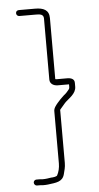

<svg xmlns="http://www.w3.org/2000/svg" viewBox="-56 -708 450 870"><g transform="rotate(-5 169.0 -273.0)"><path d="M64 -646H138C157 -646 174 -645 174 -625V-347C174 -328 191 -318 210 -318H261V-305C261 -302 260 -300 259 -297C252 -288 244 -278 234 -271C223 -261 211 -249 202 -238C194 -228 183 -216 184 -200V35C184 55 179 75 171 89C167 94 151 96 143 96C130 98 120 100 105 100C97 99 90 99 85 99H76C69 99 63 105 63 112C63 119 69 126 76 126H85C90 126 97 126 104 127C111 127 119 127 126 126C164 121 193 120 202 86C206 69 211 56 211 35V-202C210 -204 211 -206 212 -208C220 -217 228 -227 236 -236C253 -254 288 -272 288 -305V-321C289 -340 273 -346 255 -346H210C207 -346 204 -346 201 -347V-625C201 -662 175 -673 138 -673H64C56 -673 50 -668 50 -660C50 -652 56 -646 64 -646Z"/></g></svg>

Font: Electronic
Style: Lt
Weight: 300
Version: Version 1.011